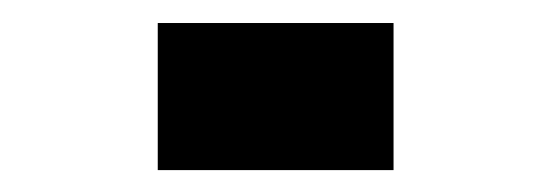

<svg xmlns="http://www.w3.org/2000/svg" viewBox="-20 -390 490 171"><path d="M120.5 -238.5V-369.5H330.5V-238.5Z"/></svg>

Font: Trispace Condensed
Style: Bold
Weight: 700
Width: 3
Designer: Tyler Finck
Foundry: Etcetera Type Company
Version: Version 1.210; ttfautohint (v1.8.3)